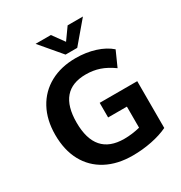

<svg xmlns="http://www.w3.org/2000/svg" viewBox="-212 -1081 1169 1240"><g transform="rotate(-30 372.5 -460.5)"><path d="M682 -393V-44Q630 -19 560.5 -5Q491 9 418 9Q305 9 222 -35Q139 -79 94.5 -161Q50 -243 50 -357Q50 -468 94.5 -550Q139 -632 220.5 -676.5Q302 -721 411 -721Q488 -721 554.5 -700Q621 -679 664 -641L614 -529Q564 -565 517 -581Q470 -597 415 -597Q209 -597 209 -357Q209 -112 424 -112Q483 -112 542 -127V-284H402V-393ZM473 -930H587L454 -773H367L234 -930H348L411 -843Z"/></g></svg>

Font: Muli ExtraBold
Style: Regular
Weight: 800
Designer: Vernon Adams
Foundry: Vernon Adams
Version: Version 2.000